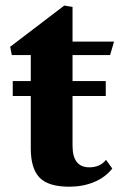

<svg xmlns="http://www.w3.org/2000/svg" viewBox="-20 -678 444 708"><path d="M235.5 10.5Q158.5 10.5 126 -23Q93.5 -56.5 93.5 -130.5V-324H27V-379H93.5V-475H23.5L17.5 -505.5L217 -657.5L247.5 -652.5V-524.5H400.5L386 -475H247.5V-379H370V-324H247.5V-140.5Q247.5 -61 309.5 -61Q327 -61 342.5 -67Q358 -73 371 -88.5L394 -56.5Q368 -23.5 326.5 -6.5Q285 10.5 235.5 10.5Z"/></svg>

Font: Libre Caslon Text
Style: Bold
Weight: 700
Designer: Pablo Impallari, Rodrigo Fuenzalida, Katja Schimmel
Foundry: Pablo Impallari, Rodrigo Fuenzalida
Version: Version 2.000